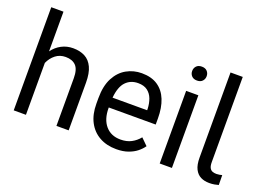

<svg xmlns="http://www.w3.org/2000/svg" viewBox="-107 -1026 1813 1312"><g transform="rotate(20 799.0 -370.0)"><path d="M307.1 -538.1Q356.9 -538.1 393.1 -519Q429.2 -500 449 -457.8Q468.8 -415.5 468.8 -346.2V0H379.9V-347.2Q379.9 -410.6 353.8 -437.5Q327.6 -464.4 279.3 -464.4Q236.8 -464.4 206.1 -440.2Q175.3 -416 158.2 -377.4V0H69.3V-750H158.2V-461.4Q184.6 -497.6 222.7 -517.8Q260.7 -538.1 307.1 -538.1Z M1014.2 -240.7H672.9V-236.3Q672.9 -155.3 712.9 -108.6Q752.9 -62 822.3 -62Q867.2 -62 900.4 -79.6Q933.6 -97.2 958 -127.4L1005.9 -80.1Q989.7 -56.6 964.4 -36.4Q939 -16.1 902.6 -3.2Q866.2 9.8 817.4 9.8Q747.1 9.8 694.6 -19.5Q642.1 -48.8 613.3 -103.8Q584.5 -158.7 584.5 -236.3V-276.4Q584.5 -365.7 615 -423.6Q645.5 -481.4 696 -509.8Q746.6 -538.1 806.2 -538.1Q877 -538.1 922.9 -507.1Q968.8 -476.1 991.5 -419.4Q1014.2 -362.8 1014.2 -285.6ZM805.7 -465.8Q751 -465.8 716.3 -429.4Q681.6 -393.1 674.3 -312.5H925.8V-322.3Q924.3 -361.8 912.1 -394.3Q899.9 -426.8 874 -446.3Q848.1 -465.8 805.7 -465.8Z M1175.8 -720.7Q1201.2 -720.7 1214.8 -706.1Q1228.5 -691.4 1228.5 -669.9Q1228.5 -648.9 1214.8 -634.3Q1201.2 -619.6 1175.8 -619.6Q1150.4 -619.6 1136.7 -634.3Q1123 -648.9 1123 -669.9Q1123 -691.4 1136.7 -706.1Q1150.4 -720.7 1175.8 -720.7ZM1219.7 0H1130.9V-528.3H1219.7Z M1461.9 -750V-130.9Q1461.9 -103 1469.7 -88.9Q1477.5 -74.7 1490.5 -70.1Q1503.4 -65.4 1518.6 -65.4Q1529.8 -65.4 1540.8 -67.4Q1551.8 -69.3 1558.6 -71.3Q1559.1 -71.3 1559.6 -71.3L1560.5 0Q1549.3 3.4 1532 6.6Q1514.6 9.8 1493.2 9.8Q1459 9.8 1431.9 -3.4Q1404.8 -16.6 1388.9 -47.6Q1373 -78.6 1373 -131.3V-750Z"/></g></svg>

Font: Robert Sans Medium
Style: Regular
Weight: 500
Designer: Christian Robertson (extended by Adam Twardoch)
Foundry: Google
Version: Version 12.135;April 2, 2019;FontCreator 11.5.0.2425 64-bit;